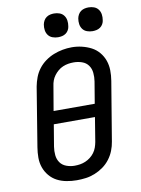

<svg xmlns="http://www.w3.org/2000/svg" viewBox="-102 -1022 804 1098"><g transform="rotate(-10 300.0 -473.0)"><path d="M254 8Q224 8 194.5 2.5Q165 -3 140 -16Q115 -29 96.5 -51Q78 -73 68.5 -100Q59 -127 59 -157Q59 -187 64 -217L120 -560Q125 -586 134.5 -611.5Q144 -637 161 -659.5Q178 -682 201.5 -699Q225 -716 250.5 -726Q276 -736 302.5 -741Q329 -746 356 -746Q386 -746 415 -739Q444 -732 469 -719Q494 -706 512.5 -684Q531 -662 540.5 -635Q550 -608 550.5 -578Q551 -548 546 -518L489 -175Q485 -149 475 -123.5Q465 -98 448 -75.5Q431 -53 408 -36.5Q385 -20 359 -9.5Q333 1 306.5 4.5Q280 8 254 8ZM430 -405 451 -531Q455 -556 452.5 -581Q450 -606 436.5 -624.5Q423 -643 400 -651Q377 -659 352 -659Q336 -659 320.5 -656.5Q305 -654 289.5 -647.5Q274 -641 261 -630Q248 -619 238 -605.5Q228 -592 222.5 -577Q217 -562 215 -546L191 -405ZM255 -76Q255 -76 255.5 -76Q256 -76 256 -76Q272 -76 287.5 -78.5Q303 -81 318.5 -87.5Q334 -94 347.5 -104.5Q361 -115 371 -128.5Q381 -142 386.5 -157.5Q392 -173 395 -189L418 -330H179L158 -204Q154 -179 156.5 -154.5Q159 -130 172 -111.5Q185 -93 208 -84.5Q231 -76 255 -76ZM490 -816Q474 -816 458.5 -821.5Q443 -827 433.5 -839.5Q424 -852 421.5 -868.5Q419 -885 422 -902Q424 -913 430 -924Q436 -935 446 -942Q456 -949 467.5 -951.5Q479 -954 490 -954Q507 -954 522 -948.5Q537 -943 546.5 -930.5Q556 -918 558.5 -901.5Q561 -885 558 -868Q557 -857 551 -846Q545 -835 535 -828Q525 -821 513.5 -818.5Q502 -816 490 -816ZM290 -816Q274 -816 258.5 -821.5Q243 -827 233.5 -839.5Q224 -852 221.5 -868.5Q219 -885 222 -902Q224 -913 230 -924Q236 -935 246 -942Q256 -949 267.5 -951.5Q279 -954 290 -954Q307 -954 322 -948.5Q337 -943 346.5 -930.5Q356 -918 358.5 -901.5Q361 -885 358 -868Q357 -857 351 -846Q345 -835 335 -828Q325 -821 313.5 -818.5Q302 -816 290 -816Z"/></g></svg>

Font: Iosevka Slab Medium Extended
Style: Italic
Weight: 500
Width: 7
Italic angle: -9°
Monospace: yes
Designer: Belleve Invis
Foundry: Belleve Invis
Version: Version 11.1.0; ttfautohint (v1.8.3)